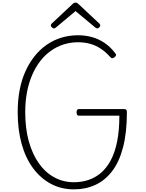

<svg xmlns="http://www.w3.org/2000/svg" viewBox="-20 -1415 1107 1454"><path d="M540 19Q444 19 366 -22.5Q288 -64 231 -140.5Q174 -217 144 -324.5Q114 -432 114 -565Q114 -654 128.5 -731.5Q143 -809 172 -873.5Q201 -938 241.5 -989Q282 -1040 333 -1075.5Q384 -1111 444 -1129.5Q504 -1148 571 -1148Q627 -1148 677 -1134Q727 -1120 771 -1090.5Q815 -1061 852 -1013Q860 -1004 859 -997.5Q858 -991 848 -982Q838 -974 830.5 -974Q823 -974 814 -984Q781 -1021 743.5 -1046Q706 -1071 663.5 -1083Q621 -1095 571 -1095Q514 -1095 462 -1078.5Q410 -1062 365 -1030Q320 -998 284.5 -952Q249 -906 223.5 -847Q198 -788 184.5 -717.5Q171 -647 171 -565Q171 -443 198 -345.5Q225 -248 274 -178.5Q323 -109 391 -72Q459 -35 540 -35Q598 -35 649.5 -52Q701 -69 744 -105.5Q787 -142 818.5 -200.5Q850 -259 867 -343.5Q884 -428 884 -539H576Q569 -539 564.5 -544.5Q560 -550 560 -564Q560 -578 564.5 -583.5Q569 -589 576 -589H919Q931 -589 936 -584Q941 -579 941 -566Q941 -411 912 -300Q883 -189 829.5 -119Q776 -49 702.5 -15Q629 19 540 19ZM388 -1200Q381 -1200 373 -1207.5Q365 -1215 365 -1223Q365 -1226 366.5 -1229.5Q368 -1233 371 -1236L527 -1382Q532 -1388 537.5 -1391.5Q543 -1395 552 -1395Q561 -1395 566 -1391.5Q571 -1388 577 -1382L734 -1235Q737 -1232 738 -1228.5Q739 -1225 739 -1222Q739 -1214 731.5 -1207Q724 -1200 717 -1200Q712 -1200 708 -1202Q704 -1204 700 -1208L552 -1331L405 -1208Q400 -1204 396.5 -1202Q393 -1200 388 -1200Z"/></svg>

Font: Playwrite CL ExtraLight
Style: Regular
Weight: 200
Designer: Veronika Burian, José Scaglione
Foundry: TypeTogether
Version: Version 1.002